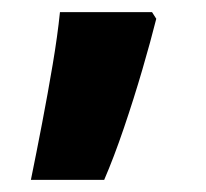

<svg xmlns="http://www.w3.org/2000/svg" viewBox="-20 -160 340 317"><path d="M238 -129Q229 -93 215 -45Q201 3 184.5 51.5Q168 100 152 137H31Q40 93 49.5 43.5Q59 -6 67 -53.5Q75 -101 79 -140H231Z"/></svg>

Font: Noto Sans Cherokee ExtraBold
Style: Regular
Weight: 800
Designer: Monotype Design Team
Foundry: Monotype Imaging Inc.
Version: Version 2.001; ttfautohint (v1.8.4.7-5d5b)